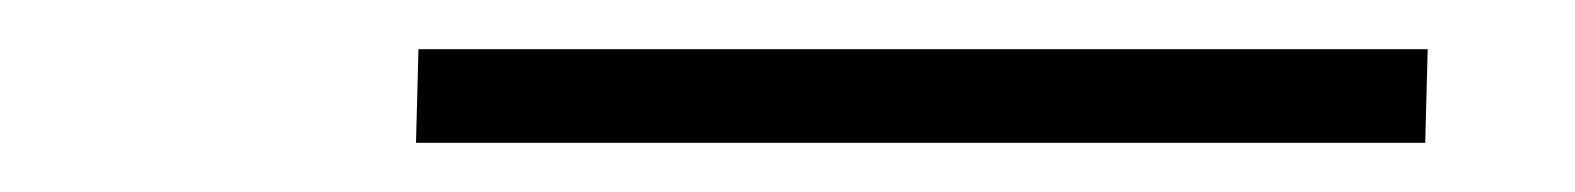

<svg xmlns="http://www.w3.org/2000/svg" viewBox="-20 -709 640 78"><path d="M149 -651 150 -689H560L559 -651Z"/></svg>

Font: Iosevka Aile XLt Obl
Style: Regular
Weight: 200
Italic angle: -9°
Designer: Belleve Invis
Foundry: Belleve Invis
Version: Version 31.1.0; ttfautohint (v1.8.4)